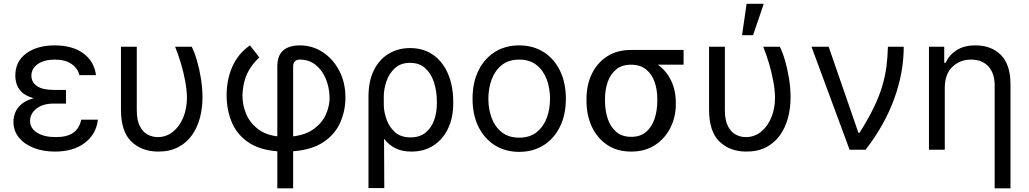

<svg xmlns="http://www.w3.org/2000/svg" viewBox="-20 -793 5449 1017"><path d="M329.5 -284.1V-244.3H264.2Q206.7 -244.3 172.9 -217.5Q139.2 -190.7 139.2 -152Q139.2 -113.6 176.5 -90.2Q213.8 -66.8 275.6 -66.8Q335.2 -66.8 367.5 -89.5Q399.9 -112.2 410.5 -159.1H498.6Q489.7 -82 429 -36Q368.3 9.9 271.3 9.9Q208.1 9.9 158.2 -9.8Q108.3 -29.5 79.7 -65Q51.1 -100.5 51.1 -147.7Q51.1 -170.1 59.8 -194.4Q68.5 -218.8 91.8 -239.7Q115.1 -260.7 158.4 -272.7Q117.9 -284.1 96.9 -303.8Q76 -323.5 68.5 -346.8Q61.1 -370 61.1 -392Q61.1 -467.7 119 -510.1Q176.8 -552.6 269.9 -552.6Q363.3 -552.6 420.8 -510.8Q478.3 -469.1 488.6 -394.9H400.6Q391.7 -431.8 358.3 -454.5Q324.9 -477.3 269.9 -477.3Q213.8 -477.3 180 -453.7Q146.3 -430 146.3 -392Q146.3 -358 175.6 -337.4Q204.9 -316.8 264.2 -316.8H329.5Z M620.7 -545.5H704.5V-210.2Q704.5 -157 720.3 -125.5Q736.2 -94.1 761.5 -80.4Q786.9 -66.8 815.3 -66.8Q860.8 -66.8 895.8 -94.8Q930.8 -122.9 950.5 -170.5Q970.2 -218 970.2 -277Q969.5 -317.5 960.8 -364.3Q952.1 -411.2 938 -458.1Q924 -505 907.7 -545.5H995.7Q1010.7 -515.6 1023.6 -470.9Q1036.6 -426.1 1044.6 -375.4Q1052.6 -324.6 1052.6 -277Q1052.6 -221.2 1039.1 -169.6Q1025.6 -117.9 997.2 -77.6Q968.8 -37.3 924.4 -13.7Q880 9.9 818.2 9.9Q730.8 9.9 675.8 -43.3Q620.7 -96.6 620.7 -211.6Z M1448.9 204.5V8.5Q1350.9 0.4 1291.9 -41.5Q1233 -83.5 1206.7 -147.9Q1180.4 -212.4 1180.4 -288.4Q1180.4 -372.5 1211.3 -441.2Q1242.2 -509.9 1304 -552.6L1353.7 -488.6Q1311.1 -450.3 1288.7 -401.8Q1266.3 -353.3 1264.2 -288.4Q1264.2 -237.2 1283.4 -190.7Q1302.6 -144.2 1343.4 -111.7Q1384.2 -79.2 1448.9 -70.7V-440.3Q1448.9 -498.9 1479.8 -525.7Q1510.7 -552.6 1568.2 -552.6Q1634.9 -552.6 1689.8 -516.5Q1744.7 -480.5 1777.2 -418.1Q1809.7 -355.8 1809.7 -277Q1809.7 -206.3 1782.3 -144.2Q1755 -82 1694.1 -40.8Q1633.2 0.4 1532.7 8.2V204.5ZM1532.7 -70.7Q1599.8 -78.8 1642.6 -110.1Q1685.4 -141.3 1705.6 -185.5Q1725.9 -229.8 1725.9 -277Q1724.4 -331 1705.3 -376.6Q1686.1 -422.2 1651.3 -449.8Q1616.5 -477.3 1568.2 -477.3Q1550.1 -477.3 1541.4 -467.2Q1532.7 -457 1532.7 -443.2Z M1931.8 203.1V-279.8Q1931.8 -364.3 1960.8 -421.9Q1989.7 -479.4 2039.6 -508.9Q2089.5 -538.4 2152 -538.4Q2223.7 -538.4 2274.9 -502Q2326 -465.6 2353.3 -401.5Q2380.7 -337.4 2380.7 -254.3V-244.3Q2380.7 -170.5 2353.7 -113.1Q2326.7 -55.8 2277 -22.9Q2227.3 9.9 2159.1 9.9Q2109.7 9.9 2074.6 -7.6Q2039.4 -25.2 2014.2 -57.9L2015.6 203.1ZM2013.1 -228.7Q2014.9 -194.6 2028.9 -156.6Q2043 -118.6 2073.3 -92Q2103.7 -65.3 2154.8 -65.3Q2202.4 -65.3 2233.3 -90Q2264.2 -114.7 2279.1 -155.4Q2294 -196 2294 -244.3V-254.3Q2294 -309.7 2278.9 -356.5Q2263.8 -403.4 2232.4 -431.8Q2201 -460.2 2152 -460.2Q2102.3 -460.2 2071.6 -431.8Q2040.8 -403.4 2026.8 -361.9Q2012.8 -320.3 2012.8 -281.2Z M2730.1 11.4Q2656.2 11.4 2600.7 -23.8Q2545.1 -58.9 2514 -122.2Q2483 -185.4 2483 -269.9Q2483 -355.1 2514 -418.7Q2545.1 -482.2 2600.7 -517.4Q2656.2 -552.6 2730.1 -552.6Q2804 -552.6 2859.6 -517.4Q2915.1 -482.2 2946.2 -418.7Q2977.3 -355.1 2977.3 -269.9Q2977.3 -185.4 2946.2 -122.2Q2915.1 -58.9 2859.6 -23.8Q2804 11.4 2730.1 11.4ZM2730.1 -63.9Q2786.2 -63.9 2822.4 -92.7Q2858.7 -121.4 2876.1 -168.3Q2893.5 -215.2 2893.5 -269.9Q2893.5 -324.6 2876.1 -371.8Q2858.7 -419 2822.4 -448.2Q2786.2 -477.3 2730.1 -477.3Q2674 -477.3 2637.8 -448.2Q2601.6 -419 2584.2 -371.8Q2566.8 -324.6 2566.8 -269.9Q2566.8 -215.2 2584.2 -168.3Q2601.6 -121.4 2637.8 -92.7Q2674 -63.9 2730.1 -63.9Z M3086.6 -258.5V-269.9Q3086.6 -343 3114.9 -401.6Q3143.1 -460.2 3195.8 -494.3Q3248.6 -528.4 3322.4 -528.4H3600.9V-450.3H3464.5Q3509.6 -418.3 3534.6 -366.5Q3559.7 -314.6 3559.7 -248.6V-238.6Q3559.7 -174.7 3531.8 -117.9Q3503.9 -61.1 3451.2 -25.6Q3398.4 9.9 3323.9 9.9Q3249.3 9.9 3196.2 -25.6Q3143.1 -61.1 3114.9 -121.8Q3086.6 -182.5 3086.6 -258.5ZM3184.7 -269.9V-258.5Q3184.7 -207.4 3199 -164.1Q3213.4 -120.7 3244.1 -94.5Q3274.9 -68.2 3323.9 -68.2Q3372.2 -68.2 3402.5 -94.5Q3432.9 -120.7 3447.3 -164.1Q3461.6 -207.4 3461.6 -258.5V-269.9Q3461.6 -318.2 3447.3 -359.2Q3432.9 -400.2 3402.2 -425.2Q3371.4 -450.3 3322.4 -450.3Q3274.1 -450.3 3243.8 -425.2Q3213.4 -400.2 3199 -359.2Q3184.7 -318.2 3184.7 -269.9Z M3735.8 -545.5H3819.6V-210.2Q3819.6 -157 3835.4 -125.5Q3851.2 -94.1 3876.6 -80.4Q3902 -66.8 3930.4 -66.8Q3975.9 -66.8 4010.8 -94.8Q4045.8 -122.9 4065.5 -170.5Q4085.2 -218 4085.2 -277Q4084.5 -317.5 4075.8 -364.3Q4067.1 -411.2 4053.1 -458.1Q4039.1 -505 4022.7 -545.5H4110.8Q4125.7 -515.6 4138.7 -470.9Q4151.6 -426.1 4159.6 -375.4Q4167.6 -324.6 4167.6 -277Q4167.6 -221.2 4154.1 -169.6Q4140.6 -117.9 4112.2 -77.6Q4083.8 -37.3 4039.4 -13.7Q3995 9.9 3933.2 9.9Q3845.9 9.9 3790.8 -43.3Q3735.8 -96.6 3735.8 -211.6ZM3910.5 -606.5 3934.7 -772.7H4025.6L3968.8 -606.5Z M4480.1 0 4278.4 -545.5H4369.3L4527 -89.5H4532.7Q4578.5 -161.9 4607.4 -221.6Q4636.4 -281.2 4652.3 -334.2Q4668.3 -387.1 4675.1 -438.4Q4681.8 -489.7 4683.2 -545.5H4767Q4767 -409.1 4716.6 -270.1Q4666.2 -131 4565.3 0Z M4984.4 -328.1V0H4900.6V-545.5H4981.5V-460.2H4988.6Q5007.8 -501.8 5046.9 -527.2Q5085.9 -552.6 5147.7 -552.6Q5230.8 -552.6 5281.6 -501.8Q5332.4 -451 5332.4 -346.6V204.5H5248.6V-340.9Q5248.6 -404.8 5215.4 -441.1Q5182.2 -477.3 5123.6 -477.3Q5063.9 -477.3 5024.1 -438.4Q4984.4 -399.5 4984.4 -328.1Z"/></svg>

Font: Inter UI
Style: Regular
Weight: 400
Designer: Rasmus Andersson
Foundry: rsms
Version: 3.2;8d6f07862